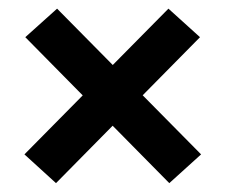

<svg xmlns="http://www.w3.org/2000/svg" viewBox="-20 -530 522 444"><path d="M445 -173 371.5 -106.5 38.5 -444 112 -510ZM36.5 -173 369.5 -510 442.5 -444 109.5 -106.5Z"/></svg>

Font: Anek Latin Medium SemiBold
Style: Regular
Weight: 600
Version: Version 1.003